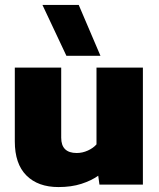

<svg xmlns="http://www.w3.org/2000/svg" viewBox="-20 -748 644 778"><path d="M249 -522 152 -728H299L387 -522ZM217 10Q134 10 87 -37Q40 -84 40 -175V-474H228V-190Q228 -128 291 -128Q314 -128 336 -138Q358 -148 371 -163V-474H559V0H383L378 -36Q350 -16 309.5 -3Q269 10 217 10Z"/></svg>

Font: Kanit
Style: Bold
Weight: 700
Designer: Katatrad Team
Foundry: CadsonDemak
Version: Version 2.000; ttfautohint (v1.8.3)